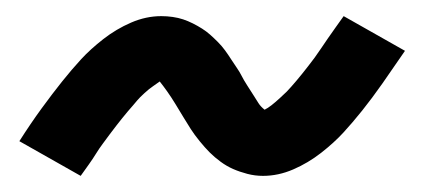

<svg xmlns="http://www.w3.org/2000/svg" viewBox="-20 -414 540 238"><path d="M80 -196 4 -239Q18 -261 31.5 -279.5Q45 -298 57 -313Q69 -328 80.5 -340.5Q92 -353 108 -365.5Q124 -378 142.5 -386Q161 -394 180 -394Q187 -394 194 -393Q201 -392 207 -390Q213 -388 219 -385Q225 -382 230.5 -378.5Q236 -375 240.5 -371Q245 -367 250 -362Q255 -357 259 -351.5Q263 -346 266.5 -340.5Q270 -335 273.5 -330Q277 -325 279.5 -320Q282 -315 286.5 -308Q291 -301 294.5 -295.5Q298 -290 300.5 -286Q303 -282 308 -278Q312 -280 316.5 -283.5Q321 -287 327 -292.5Q333 -298 335.5 -300.5Q338 -303 341 -306.5Q344 -310 347.5 -314Q351 -318 354.5 -322.5Q358 -327 362 -332Q366 -337 370 -342.5Q374 -348 378 -354Q382 -360 386.5 -366.5Q391 -373 396 -380Q401 -387 406 -394L482 -351Q467 -329 454 -310.5Q441 -292 429 -277Q417 -262 405.5 -249.5Q394 -237 378 -224.5Q362 -212 343.5 -204Q325 -196 306 -196Q296 -196 286.5 -198.5Q277 -201 269 -204.5Q261 -208 253.5 -213.5Q246 -219 240 -225Q234 -231 227.5 -239Q221 -247 216.5 -254Q212 -261 207.5 -268.5Q203 -276 197.5 -285Q192 -294 187 -301Q182 -308 178 -313Q174 -310 169.5 -307Q165 -304 159 -298.5Q153 -293 150.5 -290Q148 -287 145 -283.5Q142 -280 138.5 -276Q135 -272 131.5 -267.5Q128 -263 124 -258Q120 -253 116 -247.5Q112 -242 107.5 -236Q103 -230 99 -223.5Q95 -217 90 -210Q85 -203 80 -196Z"/></svg>

Font: Iosevka Curly Medium Oblique
Style: Regular
Weight: 500
Italic angle: -9°
Monospace: yes
Designer: Belleve Invis
Foundry: Belleve Invis
Version: Version 11.1.0; ttfautohint (v1.8.3)